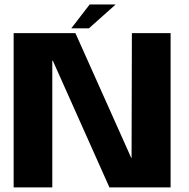

<svg xmlns="http://www.w3.org/2000/svg" viewBox="-20 -820 825 840"><path d="M39.7 0H208.8V-554.5H211.1L458.8 0H726.4V-675H557L555.6 -129.3H554.1L310 -675H39.7ZM291.8 -696H368.9L486 -800.4H372.3Z"/></svg>

Font: Anybody Thin
Style: Regular
Weight: 100
Designer: Tyler Finck
Foundry: Etcetera Type Company
Version: Version 1.114;gftools[0.9.25]